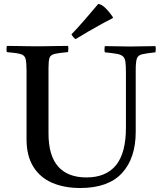

<svg xmlns="http://www.w3.org/2000/svg" viewBox="-20 -931 807 962"><path d="M14 -701Q34 -701 62.5 -700.5Q91 -700 119.5 -699.5Q148 -699 167 -699Q186 -699 214.5 -699.5Q243 -700 272 -700.5Q301 -701 321 -701Q324 -686 321 -670Q275 -666 254 -661Q233 -656 228 -641Q223 -626 223 -590V-263Q223 -151 271.5 -96.5Q320 -42 413 -42Q511 -42 561 -103Q611 -164 611 -292V-566Q611 -601 608.5 -620.5Q606 -640 595.5 -649Q585 -658 564 -661.5Q543 -665 505 -669Q502 -684 505 -700Q532 -700 570 -699Q608 -698 631 -698Q656 -698 693.5 -699Q731 -700 759 -700Q762 -685 759 -669Q713 -664 692 -659Q671 -654 665.5 -637Q660 -620 660 -579V-271Q660 -138 591 -63.5Q522 11 382 11Q302 11 241.5 -15Q181 -41 147 -95.5Q113 -150 113 -233V-577Q113 -619 108 -637Q103 -655 82 -660.5Q61 -666 14 -670Q11 -685 14 -701ZM546 -844V-841Q524 -830 490.5 -811.5Q457 -793 421.5 -772.5Q386 -752 359 -735Q348 -741 338 -759Q372 -794 408 -836Q444 -878 472 -911Q488 -911 509.5 -889.5Q531 -868 546 -844Z"/></svg>

Font: Tiro Kannada
Style: Regular
Weight: 400
Designer: Kannada: John Hudson & Fiona Ross. Latin: John Hudson.
Foundry: Tiro Typeworks Ltd.
Version: Version 1.52